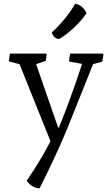

<svg xmlns="http://www.w3.org/2000/svg" viewBox="-20 -796 623 1079"><path d="M129.9 219.7C129.9 219.7 158.2 262.7 202.1 262.7C202.1 262.7 290 92.3 358.4 -74.7C437.5 -270 502.9 -435.5 502.9 -435.5L554.7 -449.7L561.5 -489.7L558.1 -494.6H374L368.2 -455.6L370.6 -449.7L440.9 -437C440.9 -437 392.6 -279.8 311 -79.1H306.6L183.1 -435.5L237.3 -454.1L242.2 -489.7L238.8 -494.6H35.6L30.3 -455.6L33.7 -449.7L89.8 -435.5L263.7 -2.4C205.1 112.8 129.9 219.7 129.9 219.7ZM312 -576.2C375.5 -615.2 432.6 -671.4 466.3 -722.2C453.6 -749.5 435.1 -767.1 402.8 -775.9C373 -721.2 321.3 -659.2 270.5 -613.3C279.8 -588.9 292.5 -579.6 312 -576.2Z"/></svg>

Font: Trykker
Style: Regular
Weight: 400
Designer: Magnus Gaarde
Foundry: Magnus Gaarde
Version: Version 1.001